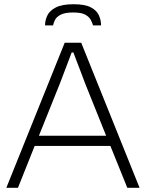

<svg xmlns="http://www.w3.org/2000/svg" viewBox="-20 -888 690 908"><path d="M10 0 286 -686H364L640 0H582L502 -198H144L65 0ZM164 -246H482L382 -495Q379 -503 373 -519Q367 -535 359 -556Q351 -577 342.5 -599Q334 -621 327 -640H319Q312 -621 302 -595Q292 -569 282 -542.5Q272 -516 264 -495ZM193 -768Q193 -792 204 -815Q215 -838 244.5 -853Q274 -868 328 -868Q382 -868 410 -853Q438 -838 448 -815Q458 -792 458 -768H420Q417 -779 409.5 -793.5Q402 -808 383.5 -818.5Q365 -829 326 -829Q287 -829 267 -818.5Q247 -808 240 -793.5Q233 -779 231 -768Z"/></svg>

Font: Archivo Thin
Style: Regular
Weight: 250
Designer: Hector Gatti
Foundry: Omnibus-Type
Version: Version 2.001